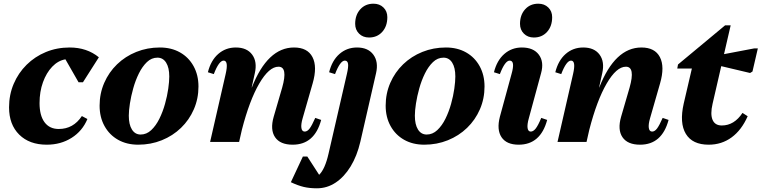

<svg xmlns="http://www.w3.org/2000/svg" viewBox="-20 -768 4121 1039"><path d="M233 15Q139 15 84 -39.5Q29 -94 29 -187Q29 -255 54 -314Q79 -373 124 -417.5Q169 -462 228.5 -486.5Q288 -511 357 -511Q450 -511 515 -458L429 -323H405L334 -447Q294 -440 262.5 -407Q231 -374 212.5 -323Q194 -272 194 -210Q194 -143 221 -106.5Q248 -70 298 -70Q377 -70 423 -140L453 -124Q426 -59 367.5 -22Q309 15 233 15Z M728 15Q666 15 619 -11.5Q572 -38 545.5 -86Q519 -134 519 -196Q519 -262 544 -319.5Q569 -377 613.5 -420Q658 -463 717.5 -487Q777 -511 845 -511Q907 -511 954 -484.5Q1001 -458 1027.5 -410Q1054 -362 1054 -300Q1054 -234 1029 -176.5Q1004 -119 959.5 -76Q915 -33 855.5 -9Q796 15 728 15ZM741 -40Q773 -40 798.5 -64Q824 -88 842.5 -125.5Q861 -163 873 -206Q885 -249 890.5 -288Q896 -327 896 -354Q896 -402 879 -429Q862 -456 832 -456Q800 -456 775 -432Q750 -408 731.5 -370.5Q713 -333 701 -290Q689 -247 683 -208Q677 -169 677 -142Q677 -94 694 -67Q711 -40 741 -40Z M1117 0 1201 -367Q1218 -440 1190 -440Q1165 -440 1137 -367L1105 -377Q1121 -441 1161 -476Q1201 -511 1256 -511Q1316 -511 1344.5 -472.5Q1373 -434 1359 -372L1342 -295H1343Q1428 -511 1571 -511Q1644 -511 1671 -459Q1698 -407 1672 -317L1618 -129Q1608 -95 1611 -75.5Q1614 -56 1629 -56Q1643 -56 1655.5 -72.5Q1668 -89 1686 -130L1718 -119Q1682 15 1564 15Q1496 15 1468.5 -25.5Q1441 -66 1461 -136L1507 -294Q1539 -407 1487 -407Q1436 -407 1383 -316Q1330 -225 1289 -66L1274 0Z M1695 251Q1655 251 1623.5 243.5Q1592 236 1554 218L1619 79H1643L1707 178Q1739 147 1758 63L1857 -367Q1866 -405 1863.5 -422.5Q1861 -440 1846 -440Q1821 -440 1793 -367L1761 -377Q1777 -441 1817 -476Q1857 -511 1912 -511Q1972 -511 2000.5 -472Q2029 -433 2015 -372L1930 -1Q1912 76 1877.5 132.5Q1843 189 1796.5 220Q1750 251 1695 251ZM1977 -565Q1944 -565 1923 -586Q1902 -607 1902 -639Q1902 -687 1929.5 -717.5Q1957 -748 2001 -748Q2034 -748 2055 -727.5Q2076 -707 2076 -675Q2076 -626 2048.5 -595.5Q2021 -565 1977 -565Z M2276 15Q2214 15 2167 -11.5Q2120 -38 2093.5 -86Q2067 -134 2067 -196Q2067 -262 2092 -319.5Q2117 -377 2161.5 -420Q2206 -463 2265.5 -487Q2325 -511 2393 -511Q2455 -511 2502 -484.5Q2549 -458 2575.5 -410Q2602 -362 2602 -300Q2602 -234 2577 -176.5Q2552 -119 2507.5 -76Q2463 -33 2403.5 -9Q2344 15 2276 15ZM2289 -40Q2321 -40 2346.5 -64Q2372 -88 2390.5 -125.5Q2409 -163 2421 -206Q2433 -249 2438.5 -288Q2444 -327 2444 -354Q2444 -402 2427 -429Q2410 -456 2380 -456Q2348 -456 2323 -432Q2298 -408 2279.5 -370.5Q2261 -333 2249 -290Q2237 -247 2231 -208Q2225 -169 2225 -142Q2225 -94 2242 -67Q2259 -40 2289 -40Z M2787 15Q2721 15 2694 -25.5Q2667 -66 2685 -136L2748 -367Q2769 -440 2738 -440Q2713 -440 2685 -367L2653 -377Q2669 -441 2709 -476Q2749 -511 2804 -511Q2867 -511 2896 -472Q2925 -433 2908 -372L2842 -129Q2832 -94 2835 -75Q2838 -56 2852 -56Q2866 -56 2879 -72.5Q2892 -89 2909 -130L2941 -119Q2905 15 2787 15ZM2869 -565Q2836 -565 2815 -586Q2794 -607 2794 -639Q2794 -687 2821.5 -717.5Q2849 -748 2893 -748Q2926 -748 2947 -727.5Q2968 -707 2968 -675Q2968 -626 2940.5 -595.5Q2913 -565 2869 -565Z M2997 0 3081 -367Q3098 -440 3070 -440Q3045 -440 3017 -367L2985 -377Q3001 -441 3041 -476Q3081 -511 3136 -511Q3196 -511 3224.5 -472.5Q3253 -434 3239 -372L3222 -295H3223Q3308 -511 3451 -511Q3524 -511 3551 -459Q3578 -407 3552 -317L3498 -129Q3488 -95 3491 -75.5Q3494 -56 3509 -56Q3523 -56 3535.5 -72.5Q3548 -89 3566 -130L3598 -119Q3562 15 3444 15Q3376 15 3348.5 -25.5Q3321 -66 3341 -136L3387 -294Q3419 -407 3367 -407Q3316 -407 3263 -316Q3210 -225 3169 -66L3154 0Z M3815 15Q3727 15 3691.5 -43.5Q3656 -102 3680 -208L3724 -397H3645L3649 -419L3904 -631H3934L3898 -475L4061 -506H4081L4052 -381L4039 -373L3883 -410L3836 -206Q3823 -150 3836 -119.5Q3849 -89 3886 -89Q3953 -89 3998 -157L4026 -139Q3993 -64 3939 -24.5Q3885 15 3815 15Z"/></svg>

Font: Platypi
Style: Bold Italic
Weight: 700
Italic angle: -13°
Designer: David Sargent
Foundry: Bolt Cutter Type
Version: Version 1.200; ttfautohint (v1.8.4.7-5d5b)